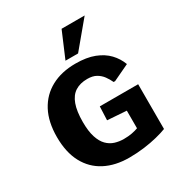

<svg xmlns="http://www.w3.org/2000/svg" viewBox="-220 -1129 1222 1295"><g transform="rotate(-30 390.5 -481.5)"><path d="M410.6 9.8Q302.2 9.8 222.4 -31.7Q142.6 -73.2 99.1 -154.5Q55.7 -235.8 55.7 -354.5Q55.7 -472.2 99.1 -554Q142.6 -635.7 222.4 -678.7Q302.2 -721.7 411.1 -721.7Q497.1 -721.7 556.9 -698.5Q616.7 -675.3 654.3 -635.7Q691.9 -596.2 710.9 -545.4L584.5 -485.4H572.8Q560.5 -512.2 542.7 -536.6Q524.9 -561 497.6 -576.7Q470.2 -592.3 428.7 -592.3Q372.1 -592.3 334 -567.9Q295.9 -543.5 276.9 -491.2Q257.8 -439 257.8 -355Q257.8 -283.2 272.9 -236.6Q288.1 -189.9 313.7 -164.1Q339.4 -138.2 372.3 -127.9Q405.3 -117.7 440.9 -117.7Q476.1 -117.7 504.4 -123Q532.7 -128.4 553.2 -136.2V-273.4L405.3 -283.7L409.7 -389.6H708.5V-41Q675.8 -28.3 629.2 -16.6Q582.5 -4.9 526.9 2.4Q471.2 9.8 410.6 9.8ZM363.3 -772 448.2 -971.7H627.9L461.4 -772Z"/></g></svg>

Font: Comme ExtraBold
Style: Regular
Weight: 800
Version: Version 1.000;gftools[0.9.27]